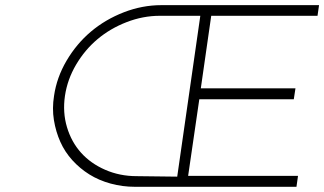

<svg xmlns="http://www.w3.org/2000/svg" viewBox="-20 -719 1248 739"><path d="M188 -350.1Q198.2 -420.9 236.3 -485.6Q274.4 -550.3 329.8 -597.2Q385.3 -644 456.3 -671.6Q527.3 -699.2 601.1 -699.2H1208L1202.1 -658.2H793L752.9 -378.9H1117.2L1110.8 -336.9H747.1L704.1 -42H1127L1121.1 0H500Q450.7 0 405.5 -12.5Q360.4 -24.9 324 -47.6Q287.6 -70.3 258.5 -102.3Q229.5 -134.3 212.2 -173.1Q194.8 -211.9 187.5 -256.8Q180.2 -301.8 188 -350.1ZM230 -350.1Q220.7 -286.6 237.8 -229.5Q254.9 -172.4 292 -131.1Q329.1 -89.8 385 -65.4Q440.9 -41 505.9 -41L662.1 -39.1L751 -658.2H595.2Q530.3 -658.2 467.3 -633.8Q404.3 -609.4 355.5 -568.4Q306.6 -527.3 272.9 -470.2Q239.3 -413.1 230 -350.1Z"/></svg>

Font: Trueno UltraLight
Style: Italic
Weight: 250
Designer: Julieta Ulanovsky
Foundry: Julieta Ulanovsky
Version: Version 3.001b | FøM Fix